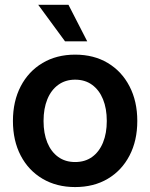

<svg xmlns="http://www.w3.org/2000/svg" viewBox="-20 -758 619 790"><path d="M289.1 11.7Q212.9 11.7 155 -22.5Q97.2 -56.6 65.2 -117.9Q33.2 -179.2 33.2 -260.3Q33.2 -341.3 65.2 -402.8Q97.2 -464.4 155 -498.8Q212.9 -533.2 289.1 -533.2Q366.2 -533.2 423.6 -498.8Q481 -464.4 512.9 -402.8Q544.9 -341.3 544.9 -260.3Q544.9 -179.2 512.9 -117.9Q481 -56.6 423.6 -22.5Q366.2 11.7 289.1 11.7ZM289.1 -91.3Q330.1 -91.3 359.1 -112.3Q388.2 -133.3 403.8 -171.4Q419.4 -209.5 419.4 -260.3Q419.4 -311.5 403.8 -349.6Q388.2 -387.7 359.1 -408.9Q330.1 -430.2 289.1 -430.2Q249 -430.2 219.7 -408.9Q190.4 -387.7 174.8 -349.6Q159.2 -311.5 159.2 -260.3Q159.2 -209 174.8 -171.1Q190.4 -133.3 219.5 -112.3Q248.5 -91.3 289.1 -91.3ZM247.6 -587.9 137.2 -738.3H261.7L338.9 -587.9Z"/></svg>

Font: Inter 28pt SemiBold
Style: Regular
Weight: 600
Designer: Rasmus Andersson
Foundry: rsms
Version: Version 4.001;git-66647c0bb